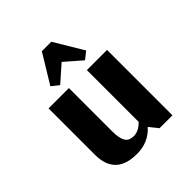

<svg xmlns="http://www.w3.org/2000/svg" viewBox="-145 -567 665 665"><g transform="rotate(-45 187.5 -234.5)"><path d="M126.3 -348.8 186.8 -402.1 248.2 -348.8 274.9 -370.1 210.9 -476.9H164.6L99.6 -370.1ZM327.4 -320.3H228.6V-66.7Q206.4 -43.6 182.4 -43.6Q158.4 -43.6 149.5 -59.6Q140.6 -75.6 140.6 -106.8V-320.3H40.9V-93.4Q40.9 8 145.9 8Q202.8 8 238.4 -32L264.2 0H327.4Z"/></g></svg>

Font: Gidugu
Style: Regular
Weight: 400
Designer: Purushoth Kumar Guthula
Foundry: Silicon Andhra, USA.
Version: Version 1.0.5; ttfautohint (v1.2.25-373a) -l 7 -r 28 -G 50 -